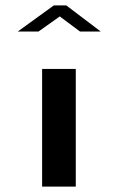

<svg xmlns="http://www.w3.org/2000/svg" viewBox="-20 -693 438 713"><path d="M136.4 -437H261.4V0H136.4V-437ZM354 -576H277L202 -632L123 -576H46L180 -673H226L354 -576Z"/></svg>

Font: Wallpoet
Style: Regular
Weight: 400
Designer: Lars Berggren
Foundry: Lars Berggren
Version: Version 1.000